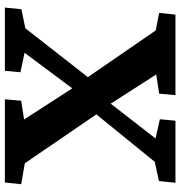

<svg xmlns="http://www.w3.org/2000/svg" viewBox="4 -745 741 789"><g transform="rotate(90 374.5 -350.5)"><path d="M11 0 18 -68 96 -84 297 -341 105 -620 33 -634 40 -701H371L365 -634L286 -622L406 -435L549 -619L470 -637L476 -701H731L724 -633L645 -616L450 -376L651 -82L737 -67L730 0H388L394 -67L471 -79L343 -277L197 -81L277 -64L271 0Z"/></g></svg>

Font: Literata
Style: Bold Italic
Weight: 700
Italic angle: -2°
Designer: Latin by Veronika Burian and Jose Scaglione. Greek by Irene Vlachou. Cyrillic by Vera Evstafieva
Foundry: TypeTogether
Version: Version 3.103;gftools[0.9.29]